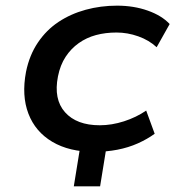

<svg xmlns="http://www.w3.org/2000/svg" viewBox="-20 -528 625 679"><path d="M241 131 270 -48H363L334 131ZM313 9Q225 9 165 -26.5Q105 -62 80.5 -126Q56 -190 72 -274Q84 -333 114 -377.5Q144 -422 187 -450.5Q230 -479 283 -493.5Q336 -508 394 -508Q453 -508 502.5 -490.5Q552 -473 580 -443L534 -361Q507 -386 469 -399.5Q431 -413 392 -413Q353 -413 319.5 -404Q286 -395 258.5 -375.5Q231 -356 212 -327Q193 -298 185 -258Q169 -177 210 -131Q251 -85 333 -85Q375 -85 418.5 -99Q462 -113 497 -137L527 -55Q501 -36 467.5 -21Q434 -6 395 1.5Q356 9 313 9Z"/></svg>

Font: Nunito Sans 7pt SemiExpanded SemiBold
Style: Italic
Weight: 600
Width: 6
Italic angle: -9°
Designer: Vernon Adams
Foundry: Vernon Adams
Version: Version 3.101;gftools[0.9.27]